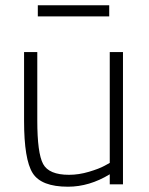

<svg xmlns="http://www.w3.org/2000/svg" viewBox="-20 -697 562 726"><path d="M395 -500H445V0H395V-38Q318 9 237 9Q136 9 103.5 -42.5Q71 -94 71 -240V-500H121V-241Q121 -118 143 -77Q165 -36 241 -36Q278 -36 316.5 -47.5Q355 -59 375 -70L395 -81ZM123 -635V-677H393V-635Z"/></svg>

Font: TitilliumText
Style: Light
Weight: 300
Designer: Accademia di Belle Arti di Urbino and others
Foundry: Accademia di Belle Arti di Urbino and others.
Version: Version 60.001